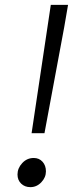

<svg xmlns="http://www.w3.org/2000/svg" viewBox="-20 -757 328 790"><path d="M189 -737H260L244 -644L163 -209H110ZM52 -39Q52 -65 71.5 -86Q91 -107 119 -107Q141 -107 155 -91.5Q169 -76 169 -52Q169 -27 150 -7Q131 13 105 13Q82 13 67 -1.5Q52 -16 52 -39Z"/></svg>

Font: Nebula Sans Book
Style: Regular
Weight: 400
Italic angle: -9°
Designer: Paul D. Hunt for Adobe (as Source Sans)
Foundry: Nebula Entertainment & Broadcasting LLC
Version: Version 1.010